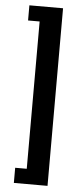

<svg xmlns="http://www.w3.org/2000/svg" viewBox="-58 -781 397 909"><g transform="rotate(5 140.5 -327.0)"><path d="M44 -677H99V23H44V95H204V-749H44Z"/></g></svg>

Font: Quattrocento Sans
Style: Bold
Weight: 700
Designer: Pablo Impallari
Foundry: Pablo Impallari, Igino Marini, Brenda Gallo
Version: Version 2.000